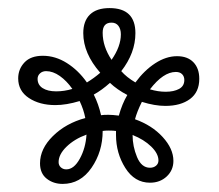

<svg xmlns="http://www.w3.org/2000/svg" viewBox="-20 -733 541 475"><path d="M331 -481Q319 -457 314 -438Q356 -423 382.5 -394Q409 -365 409 -335Q409 -312 392.5 -296.5Q376 -281 351 -281Q313 -281 290 -317.5Q267 -354 267 -399V-409Q261 -410 249 -410Q239 -410 234 -409Q234 -358 206.5 -318Q179 -278 135 -278Q112 -278 95.5 -291Q79 -304 79 -329Q79 -365 111 -396.5Q143 -428 191 -441Q187 -462 177 -483Q144 -473 117 -473Q78 -473 51.5 -490.5Q25 -508 25 -539Q25 -562 40.5 -578.5Q56 -595 86 -595Q117 -595 145.5 -577Q174 -559 195 -529Q213 -540 228 -553Q186 -601 186 -651Q186 -681 202.5 -697Q219 -713 251 -713Q315 -713 315 -651Q315 -602 280 -557Q293 -542 315 -529Q337 -559 364 -576.5Q391 -594 418 -594Q444 -594 458.5 -579Q473 -564 473 -538Q473 -505 450 -488Q427 -471 389 -471Q363 -471 331 -481ZM234 -652Q234 -618 256 -585Q279 -618 279 -648Q279 -661 273 -669Q267 -677 256 -677Q234 -677 234 -652ZM159 -513Q145 -533 128 -545Q111 -557 94 -557Q85 -557 79 -551.5Q73 -546 73 -538Q73 -523 85.5 -515Q98 -507 119 -507Q139 -507 159 -513ZM351 -512Q371 -506 390 -506Q410 -506 423 -513Q436 -520 436 -535Q436 -544 430.5 -549.5Q425 -555 415 -555Q384 -555 351 -512ZM295 -498Q270 -511 252 -528Q232 -510 212 -499Q224 -475 230 -448Q236 -449 248 -449Q258 -449 274 -447Q282 -476 295 -498ZM194 -400Q164 -389 144.5 -370Q125 -351 125 -332Q125 -324 130.5 -319Q136 -314 144 -314Q163 -314 177.5 -340.5Q192 -367 194 -400ZM308 -399Q308 -371 319 -344.5Q330 -318 351 -318Q360 -318 366 -323Q372 -328 372 -336Q372 -353 354 -370.5Q336 -388 308 -399Z"/></svg>

Font: Arima Madurai ExtraBold
Style: Regular
Weight: 800
Designer: Joana Correia and Natanael Gama
Foundry: NDISCOVER
Version: Version 1.020